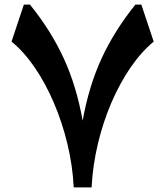

<svg xmlns="http://www.w3.org/2000/svg" viewBox="-20 -809 713 829"><path d="M375.5 0H298.3Q293.5 -94.7 271 -188Q248.5 -281.2 212.4 -365.5Q176.3 -449.7 129.9 -517.6Q83.5 -585.4 29.8 -629.4L83 -789.1H109.4Q200.2 -676.8 255.1 -557.4Q310.1 -438 336.9 -288.1Q363.8 -438 418.9 -557.4Q474.1 -676.8 564.5 -789.1H590.3L643.6 -629.4Q590.3 -585.4 543.7 -517.6Q497.1 -449.7 460.9 -365.5Q424.8 -281.2 402.6 -188Q380.4 -94.7 375.5 0Z"/></svg>

Font: Pinar DS1 Bold
Style: Regular
Weight: 700
Designer: Amin Abedi
Version: Version 3.000